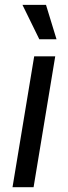

<svg xmlns="http://www.w3.org/2000/svg" viewBox="-20 -781 283 801"><path d="M32.2 0 122.6 -545.9H210.4L120.1 0ZM144 -617.2 73.7 -760.7H171.9L215.8 -617.2Z"/></svg>

Font: Inter
Style: Italic
Weight: 400
Italic angle: -9.3988°
Designer: Rasmus Andersson
Foundry: rsms
Version: Version 4.001;git-66647c0bb